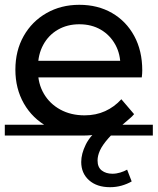

<svg xmlns="http://www.w3.org/2000/svg" viewBox="-22 -555 656 799"><path d="M436 224Q381 224 348.5 195Q316 166 316 119Q316 85 335 46.5Q354 8 397 -25L431 -9Q408 -1 381.5 4Q355 9 327 9Q242 9 177.5 -26.5Q113 -62 77.5 -124Q42 -186 42 -265Q42 -344 76.5 -405Q111 -466 171.5 -500.5Q232 -535 308 -535Q385 -535 444 -501Q503 -467 536.5 -405.5Q570 -344 570 -262Q570 -256 569.5 -248Q569 -240 568 -233H117V-302H518L479 -278Q480 -329 458 -369Q436 -409 397.5 -431.5Q359 -454 308 -454Q258 -454 219 -431.5Q180 -409 158 -368.5Q136 -328 136 -276V-260Q136 -207 160.5 -165Q185 -123 229 -99Q273 -75 330 -75Q377 -75 415.5 -92.5Q454 -110 483 -142L536 -80Q528 -70 518 -62Q508 -54 497 -44Q453 -7 428.5 21Q404 49 394 71Q384 93 384 113Q384 141 401.5 154.5Q419 168 446 168Q462 168 478.5 163Q495 158 507 151L526 200Q507 211 484 217.5Q461 224 436 224ZM-2 9V-36H327V9ZM400 9 402 -36H614V9Z"/></svg>

Font: Montserrat Underline Thin Medium
Style: Regular
Weight: 500
Version: Version 9.000